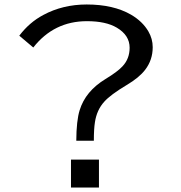

<svg xmlns="http://www.w3.org/2000/svg" viewBox="-20 -820 815 865"><path d="M299.8 -101.1H425.8V24.9H299.8ZM66.9 -659.2Q112.3 -719.2 174.8 -752.4Q262.7 -799.8 370.6 -799.8Q490.7 -799.8 570.3 -753.9Q622.1 -723.6 648.4 -678.7Q668 -645 668 -607.4Q668 -549.8 633.8 -505.4Q606.9 -470.2 550.8 -437Q477.5 -393.1 449.7 -361.8Q416 -324.7 407.7 -269.5Q402.8 -239.3 402.8 -186H323.7Q324.2 -276.9 338.9 -323.7Q365.2 -409.2 455.1 -463.9Q509.8 -497.1 531.7 -521Q564 -555.2 564 -605Q564 -661.1 506.3 -695.3Q457 -724.6 371.6 -724.6Q223.1 -724.6 129.9 -606Z"/></svg>

Font: BIZ UDPGothic
Style: Regular
Weight: 400
Designer: TypeBank Co., Ltd.
Foundry: Morisawa Inc.
Version: Version 1.051